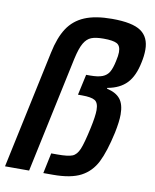

<svg xmlns="http://www.w3.org/2000/svg" viewBox="-89 -814 708 879"><g transform="rotate(10 265.0 -375.0)"><path d="M361 -750Q456 -750 495.5 -722.5Q535 -695 535 -637Q535 -608 528 -577Q515 -512 483 -478.5Q451 -445 394 -435L393 -431Q435 -422 455 -397.5Q475 -373 475 -325Q475 -292 464 -239Q444 -148 419 -98.5Q394 -49 347.5 -24.5Q301 0 218 0H173L193 -95H223Q271 -95 291 -103Q311 -111 323 -139.5Q335 -168 351 -242Q363 -298 363 -326Q363 -360 346 -370.5Q329 -381 286 -381H267L288 -477H307Q343 -477 363.5 -485Q384 -493 394.5 -511Q405 -529 412 -563Q418 -589 418 -605Q418 -635 400 -644.5Q382 -654 338 -654Q302 -654 281.5 -646Q261 -638 247 -614Q233 -590 222 -540L107 0H-5L112 -549Q127 -621 155.5 -664.5Q184 -708 233.5 -729Q283 -750 361 -750Z"/></g></svg>

Font: Saira Semi Condensed Medium
Style: Italic
Weight: 500
Width: 4
Italic angle: -12°
Designer: Hector Gatti with collaboration of the Omnibus-Type team
Foundry: Omnibus-Type
Version: Version 1.001; ttfautohint (v1.8)